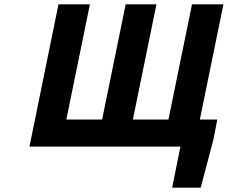

<svg xmlns="http://www.w3.org/2000/svg" viewBox="-20 -672 1044 880"><path d="M769 188 807 0H115L248 -652H392L284 -124H448L556 -652H697L589 -124H752L860 -652H1004L896 -124H976L958 -32L900 188Z"/></svg>

Font: mr_Source Sans Pro
Style: Bold Italic
Weight: 700
Italic angle: -11°
Designer: Paul D. Hunt
Foundry: Adobe Systems Incorporated
Version: Version 1.036;July 10, 2024;FontCreator 11.5.0.2430 64-bit